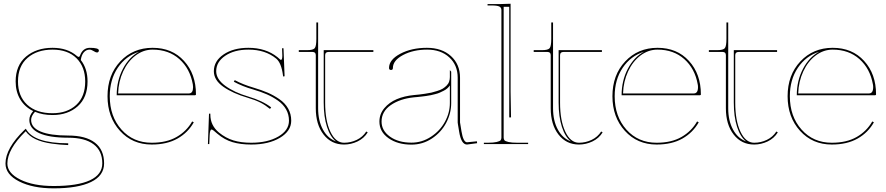

<svg xmlns="http://www.w3.org/2000/svg" viewBox="-20 -782 4807 1042"><path d="M64.9 -339.8Q64.9 -427.2 121.3 -474.9Q177.7 -522.5 265.1 -522.5Q346.2 -522.5 397 -478.5Q403.3 -473.1 407.2 -473.1Q411.1 -473.1 414.1 -480Q428.7 -522 467.3 -522.5Q516.6 -522.5 516.6 -508.3Q516.6 -503.4 513.7 -500.2Q510.7 -497.1 506.3 -497.1Q500 -497.1 487.8 -504.9Q475.6 -512.7 466.3 -512.7Q447.8 -512.7 434.8 -497.8Q421.9 -482.9 418.5 -456.1Q455.1 -409.7 455.1 -339.8Q455.1 -252.9 401.9 -205.3Q348.6 -157.7 265.1 -157.7Q210.9 -157.7 169.9 -175.3Q148.9 -152.3 148.9 -131.3Q148.9 -89.8 200.4 -68.1Q252 -46.4 350.1 -46.4Q445.3 -46.4 495.1 -7.8Q544.9 30.8 544.9 104.5Q544.9 171.4 473.9 205.8Q402.8 240.2 271.5 240.2Q157.7 240.2 83.7 202.6Q9.8 165 9.8 105.5Q9.8 22.9 112.3 -76.7L120.1 -83.5Q162.1 -4.4 350.1 -4.4V5.4Q306.6 3.9 261.7 -2.4Q156.2 -17.1 119.6 -69.8L117.7 -67.9Q20 28.3 20 105.5Q20 157.7 90.1 192.6Q160.2 227.5 271.5 227.5Q401.4 227.5 468.3 196.3Q535.2 165 535.2 104.5Q535.2 36.6 487.8 1Q440.4 -34.7 350.1 -34.7Q247.1 -34.7 193.1 -59.3Q139.2 -84 139.2 -131.3Q139.2 -155.8 160.2 -179.2Q114.7 -201.2 89.8 -242.7Q64.9 -284.2 64.9 -339.8ZM265.1 -512.7Q181.2 -512.7 129.4 -467.8Q77.6 -422.9 77.6 -339.8Q77.6 -260.3 127.4 -213.9Q177.2 -167.5 265.1 -167.5Q344.7 -167.5 393.6 -212.4Q442.4 -257.3 442.4 -339.8Q442.4 -418.9 395.3 -465.8Q348.1 -512.7 265.1 -512.7Z M1005.4 -274.9Q1027.8 -274.9 1027.8 -309.1Q1027.8 -317.4 1026.4 -324.2Q1011.2 -409.7 953.4 -461.2Q895.5 -512.7 808.1 -512.7Q758.3 -512.7 716.1 -481Q673.8 -449.2 648.4 -394.5Q623 -339.8 621.1 -274.9ZM613.3 -265.1Q613.3 -344.2 647 -408.4Q680.7 -472.7 735.4 -501.5Q662.6 -478.5 619.1 -414.1Q575.7 -349.6 575.7 -259.8Q575.7 -149.9 639.4 -78.6Q703.1 -7.3 803.2 -7.3Q883.8 -7.3 938.2 -38.6Q992.7 -69.8 1022.9 -123L1031.7 -118.2Q1000.5 -62.5 943.4 -30Q886.2 2.4 803.2 2.4Q698.2 2.4 630.9 -72Q563.5 -146.5 563.5 -259.8Q563.5 -375 632.8 -448.7Q702.1 -522.5 808.1 -522.5Q914.1 -522.5 978.8 -451.4Q1043.5 -380.4 1043.5 -270Q1043.5 -265.1 1038.1 -265.1Z M1253.9 -347.2Q1298.3 -323.2 1356.4 -306.2Q1399.4 -293.5 1432.4 -279.3Q1465.3 -265.1 1496.1 -243.9Q1526.9 -222.7 1543.7 -193.1Q1560.5 -163.6 1560.5 -127Q1560.5 -70.8 1499.3 -34.2Q1438 2.4 1343.3 2.4Q1285.6 2.4 1241.9 -10.5Q1198.2 -23.4 1159.7 -56.2Q1134.8 -79.1 1128.4 -79.1Q1119.1 -79.1 1117.7 -46.9L1115.7 0H1108.4L1114.3 -165H1121.6V-159.7Q1121.6 -101.6 1168 -63Q1205.1 -32.7 1246.8 -20Q1288.6 -7.3 1343.3 -7.3Q1432.6 -7.3 1490.5 -41Q1548.3 -74.7 1548.3 -127Q1548.3 -160.6 1532.7 -188.2Q1517.1 -215.8 1488.3 -236.1Q1459.5 -256.3 1427.5 -270.3Q1395.5 -284.2 1354 -296.4Q1296.9 -312.5 1249 -338.4ZM1445.3 -190.9Q1419.4 -211.9 1394.5 -224.6Q1365.7 -239.3 1325.7 -251Q1243.7 -274.9 1192.1 -311Q1140.6 -347.2 1140.6 -395.5Q1140.6 -450.7 1193.6 -486.6Q1246.6 -522.5 1328.1 -522.5Q1422.4 -522.5 1485.4 -472.2Q1488.8 -469.2 1493.4 -465.1Q1498 -460.9 1500.5 -459Q1502.9 -457 1504.9 -457Q1512.2 -457 1512.2 -480Q1512.2 -481 1512 -484.6Q1511.7 -488.3 1511.5 -498.3Q1511.2 -508.3 1510.7 -520H1518.6L1524.4 -370.1Q1524.4 -366.7 1520 -366.7Q1516.1 -366.7 1516.1 -370.1L1515.6 -374Q1506.8 -440.9 1479 -463.9Q1419.9 -512.7 1328.1 -512.7Q1252 -512.7 1202.6 -479.5Q1153.3 -446.3 1153.3 -395.5Q1153.3 -352.5 1202.4 -316.4Q1251.5 -280.3 1328.1 -257.8Q1405.8 -234.9 1451.7 -199.2Z M2006.3 -509.8V-500H1762.7Q1744.6 -500 1744.6 -482.4V-225.1Q1744.6 -127.4 1772.9 -67.4Q1801.3 -7.3 1847.2 -7.3Q1883.3 -7.3 1916 -22.9Q1948.7 -38.6 1967.8 -68.4L1975.6 -63.5Q1955.6 -31.2 1920.4 -14.4Q1885.3 2.4 1847.2 2.4Q1778.3 2.4 1736.1 -51.8Q1693.8 -106 1693.8 -194.8V-482.4Q1693.8 -500 1676.3 -500H1601.6V-509.8H1646.5Q1679.2 -509.8 1688 -520.5Q1696.8 -531.2 1696.8 -571.3V-660.2H1706.5V-194.8Q1706.5 -126.5 1732.7 -78.6Q1758.8 -30.8 1803.7 -14.6Q1772.5 -38.1 1754.6 -93.5Q1736.8 -148.9 1736.8 -225.1V-509.8Z M2568.4 -15.1 2569.3 -4.9 2514.6 2.4H2514.2Q2482.9 2.4 2471.7 -67.9Q2470.7 -73.2 2468.8 -85.9Q2466.8 -98.6 2465.3 -106.9Q2463.9 -115.2 2463.9 -117.2V-360.4Q2463.9 -428.7 2418.2 -470.7Q2372.6 -512.7 2298.3 -512.7Q2222.7 -512.7 2167.5 -483.4Q2112.3 -454.1 2112.3 -413.1Q2112.3 -402.3 2102.1 -402.3Q2091.3 -402.3 2091.3 -413.1Q2091.3 -458 2152.3 -490.2Q2213.4 -522.5 2296.9 -522.5Q2377.9 -522.5 2427.2 -477.8Q2476.6 -433.1 2476.6 -360.4V-117.7L2484.4 -69.8Q2494.1 -10.3 2514.6 -9.8ZM2421.4 -318.4Q2415.5 -309.6 2407.2 -302.2Q2398.9 -294.9 2387.5 -289.3Q2376 -283.7 2366.7 -279.3Q2357.4 -274.9 2342 -271.2Q2326.7 -267.6 2318.1 -265.4Q2309.6 -263.2 2292 -261Q2274.4 -258.8 2269 -258.1Q2263.7 -257.3 2246.1 -255.6Q2228.5 -253.9 2227.1 -253.9Q2150.4 -246.1 2100.6 -211.4Q2050.8 -176.8 2050.8 -122.1Q2050.8 -73.2 2096.4 -40.5Q2142.1 -7.8 2212.9 -7.8Q2270 -7.8 2318.8 -39.8Q2367.7 -71.8 2394.5 -120.8Q2421.4 -169.9 2421.4 -222.7ZM2421.4 -401.4 2428.7 -393.1V-222.7Q2428.7 -167 2401.6 -115.5Q2374.5 -64 2324.2 -30.5Q2273.9 2.9 2212.9 2.9Q2138.2 2.9 2088.6 -32Q2039.1 -66.9 2039.1 -122.1Q2039.1 -163.1 2065.7 -194.8Q2092.3 -226.6 2133.5 -243.9Q2174.8 -261.2 2226.1 -266.1Q2247.1 -268.1 2255.4 -269Q2263.7 -270 2286.4 -273.2Q2309.1 -276.4 2321 -279.3Q2333 -282.2 2352.1 -288.1Q2371.1 -293.9 2382.1 -300.5Q2393.1 -307.1 2403.3 -317.1Q2413.6 -327.1 2417.5 -339.4Q2421.4 -351.1 2421.4 -363.8Z M2606 0V-7.3H2626Q2658.2 -7.3 2675.5 -11.5Q2692.9 -15.6 2697 -21Q2701.2 -26.4 2701.2 -35.2V-727.5Q2701.2 -741.2 2689.5 -746.8Q2677.7 -752.4 2648.4 -752.4H2626V-759.8H2690.9L2751 -761.7V-284.7L2753.4 -145H2743.7V-745.1H2713.4V-35.2Q2713.4 -26.4 2717.5 -21Q2721.7 -15.6 2739 -11.5Q2756.3 -7.3 2788.6 -7.3H2846.2V0Z M3246.6 -509.8V-500H3037.6Q3019.5 -500 3019.5 -482.4V-225.1Q3019.5 -127.4 3047.9 -67.4Q3076.2 -7.3 3122.1 -7.3Q3158.2 -7.3 3190.9 -22.9Q3223.6 -38.6 3242.7 -68.4L3250.5 -63.5Q3230.5 -31.2 3195.3 -14.4Q3160.2 2.4 3122.1 2.4Q3053.2 2.4 3011 -51.8Q2968.8 -106 2968.8 -194.8V-482.4Q2968.8 -500 2951.2 -500H2876.5V-509.8H2921.4Q2954.1 -509.8 2962.9 -520.5Q2971.7 -531.2 2971.7 -571.3V-660.2H2981.4V-194.8Q2981.4 -126.5 3007.6 -78.6Q3033.7 -30.8 3078.6 -14.6Q3047.4 -38.1 3029.5 -93.5Q3011.7 -148.9 3011.7 -225.1V-509.8Z M3745.6 -274.9Q3768.1 -274.9 3768.1 -309.1Q3768.1 -317.4 3766.6 -324.2Q3751.5 -409.7 3693.6 -461.2Q3635.7 -512.7 3548.3 -512.7Q3498.5 -512.7 3456.3 -481Q3414.1 -449.2 3388.7 -394.5Q3363.3 -339.8 3361.3 -274.9ZM3353.5 -265.1Q3353.5 -344.2 3387.2 -408.4Q3420.9 -472.7 3475.6 -501.5Q3402.8 -478.5 3359.4 -414.1Q3315.9 -349.6 3315.9 -259.8Q3315.9 -149.9 3379.6 -78.6Q3443.4 -7.3 3543.5 -7.3Q3624 -7.3 3678.5 -38.6Q3732.9 -69.8 3763.2 -123L3772 -118.2Q3740.7 -62.5 3683.6 -30Q3626.5 2.4 3543.5 2.4Q3438.5 2.4 3371.1 -72Q3303.7 -146.5 3303.7 -259.8Q3303.7 -375 3373 -448.7Q3442.4 -522.5 3548.3 -522.5Q3654.3 -522.5 3719 -451.4Q3783.7 -380.4 3783.7 -270Q3783.7 -265.1 3778.3 -265.1Z M4197.3 -509.8V-500H3988.3Q3970.2 -500 3970.2 -482.4V-225.1Q3970.2 -127.4 3998.5 -67.4Q4026.9 -7.3 4072.8 -7.3Q4108.9 -7.3 4141.6 -22.9Q4174.3 -38.6 4193.4 -68.4L4201.2 -63.5Q4181.2 -31.2 4146 -14.4Q4110.8 2.4 4072.8 2.4Q4003.9 2.4 3961.7 -51.8Q3919.4 -106 3919.4 -194.8V-482.4Q3919.4 -500 3901.9 -500H3827.1V-509.8H3872.1Q3904.8 -509.8 3913.6 -520.5Q3922.4 -531.2 3922.4 -571.3V-660.2H3932.1V-194.8Q3932.1 -126.5 3958.3 -78.6Q3984.4 -30.8 4029.3 -14.6Q3998 -38.1 3980.2 -93.5Q3962.4 -148.9 3962.4 -225.1V-509.8Z M4696.3 -274.9Q4718.8 -274.9 4718.8 -309.1Q4718.8 -317.4 4717.3 -324.2Q4702.1 -409.7 4644.3 -461.2Q4586.4 -512.7 4499 -512.7Q4449.2 -512.7 4407 -481Q4364.7 -449.2 4339.4 -394.5Q4314 -339.8 4312 -274.9ZM4304.2 -265.1Q4304.2 -344.2 4337.9 -408.4Q4371.6 -472.7 4426.3 -501.5Q4353.5 -478.5 4310.1 -414.1Q4266.6 -349.6 4266.6 -259.8Q4266.6 -149.9 4330.3 -78.6Q4394 -7.3 4494.1 -7.3Q4574.7 -7.3 4629.2 -38.6Q4683.6 -69.8 4713.9 -123L4722.7 -118.2Q4691.4 -62.5 4634.3 -30Q4577.1 2.4 4494.1 2.4Q4389.2 2.4 4321.8 -72Q4254.4 -146.5 4254.4 -259.8Q4254.4 -375 4323.7 -448.7Q4393.1 -522.5 4499 -522.5Q4605 -522.5 4669.7 -451.4Q4734.4 -380.4 4734.4 -270Q4734.4 -265.1 4729 -265.1Z"/></svg>

Font: ZnikomitNo25
Style: Regular
Weight: 100
Designer: gluk
Foundry: gluk
Version: Version 0.56